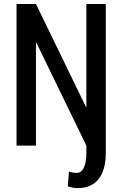

<svg xmlns="http://www.w3.org/2000/svg" viewBox="-20 -731 613 964"><path d="M511.2 -710.9V36.1Q511.2 122.6 474.9 168Q438.5 213.4 371.6 213.4Q356.9 213.4 345.5 211.2Q334 209 320.3 204.6L326.2 130.9Q333.5 133.3 344.5 135.3Q355.5 137.2 364.7 137.2Q388.2 137.2 400.9 111.1Q413.6 85 413.6 36.1V0L162.1 -517.6L160.6 -517.1V0H63V-710.9H160.6L412.1 -192.9L413.6 -193.4V-710.9Z"/></svg>

Font: Franco
Style: Regular
Weight: 400
Designer: Google
Version: Version 1.200311; 2013